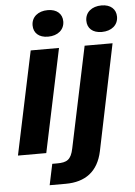

<svg xmlns="http://www.w3.org/2000/svg" viewBox="-60 -781 700 993"><g transform="rotate(-5 290.0 -284.5)"><path d="M7 0H154L267 -536H120ZM216 -599C267 -599 301 -628 301 -671C301 -710 273 -736 226 -736C175 -736 141 -707 141 -664C141 -625 168 -599 216 -599ZM157 167H240C343 167 409 118 431 15L545 -536H400L290 -13C278 46 256 58 205 58H180ZM495 -599C546 -599 580 -628 580 -671C580 -710 552 -736 505 -736C454 -736 420 -707 420 -664C420 -625 447 -599 495 -599Z"/></g></svg>

Font: Mona Sans
Style: Bold Italic
Weight: 700
Italic angle: -11.7°
Designer: Deni Anggara
Foundry: GitHub
Version: Version 2.000;Glyphs 3.2.3 (3260)